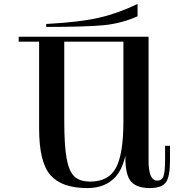

<svg xmlns="http://www.w3.org/2000/svg" viewBox="-20 -937 970 977"><path d="M179 -283V-750H307V-324Q307 -196 319 -130.5Q331 -65 358.5 -39Q386 -13 440 -13Q533 -13 570.5 -84Q608 -155 608 -319L632 -247Q623 -101 571 -40.5Q519 20 424 20Q294 20 236.5 -46Q179 -112 179 -283ZM445 -725V-750H631V-725ZM247 -750H545V-725H247ZM75 -725V-750H210V-725ZM618 -136V-165L608 -185V-750H736V-119Q736 -18 780 -18Q804 -18 812 -40.5Q820 -63 820 -121V-195H845V-119Q845 -38 824 -9Q803 20 742 20Q677 20 647.5 -12.5Q618 -45 618 -136ZM680 -917Q581 -869 482.5 -846.5Q384 -824 215 -815V-800Q414 -800 505 -808.5Q596 -817 680 -854Z"/></svg>

Font: Solide Mirage
Style: Mono
Weight: 400
Width: 6
Designer: Jérémy Landes
Foundry: Velvetyne Type Foundry
Version: Version 1.1